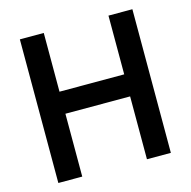

<svg xmlns="http://www.w3.org/2000/svg" viewBox="-103 -799 894 900"><g transform="rotate(-15 344.0 -348.5)"><path d="M71 -697H187V-412H501V-697H617V0H501V-305H187V0H71Z"/></g></svg>

Font: Hanken Grotesk SemiBold
Style: Regular
Weight: 600
Designer: Alfredo Marco Pradil
Foundry: Hanken Design Co.
Version: Version 3.014